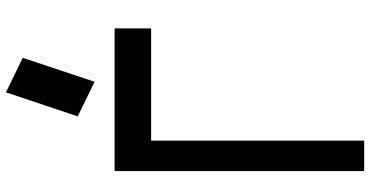

<svg xmlns="http://www.w3.org/2000/svg" viewBox="-313 -899 1217 631"><g transform="rotate(-90 295.5 -583.5)"><path d="M48.8 4.9V-815.4H517.6V-695.3H148.9V4.9ZM228.5 -936.5 307.6 -1172.4 420.9 -1117.2 342.3 -881.3Z"/></g></svg>

Font: Gap Sans
Style: Black
Weight: 400
Designer: Alexandre Liziard and Etienne Ozeray
Foundry: Interstices.io
Version: Version 1.6.1 - December 3. 2014